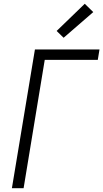

<svg xmlns="http://www.w3.org/2000/svg" viewBox="-20 -997 547 1017"><path d="M43 0 165 -735H507L498 -680H217L105 0ZM317 -797 280 -833 429 -977 474 -933Z"/></svg>

Font: Iosevka Curly Light Oblique
Style: Regular
Weight: 300
Italic angle: -9°
Monospace: yes
Designer: Belleve Invis
Foundry: Belleve Invis
Version: Version 11.1.0; ttfautohint (v1.8.3)